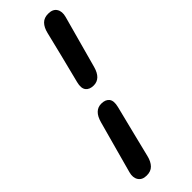

<svg xmlns="http://www.w3.org/2000/svg" viewBox="-284 -745 895 895"><g transform="rotate(-45 163.5 -297.5)"><path d="M253 -399.5Q236.5 -339.5 191 -339.5Q163.5 -339.5 151 -355.8Q138.5 -372 147 -405.5Q165 -475.5 182 -544.5Q199 -613.5 211.5 -665Q218.5 -694.5 234.5 -710.8Q250.5 -727 278 -726.5Q307.5 -726.5 319.8 -707.2Q332 -688 324 -658.5Q310.5 -609.5 292 -541.8Q273.5 -474 253 -399.5ZM93.5 -195Q110 -255 155.5 -255Q183 -255 195.5 -239Q208 -223 199.5 -189Q181.5 -119 164.8 -50Q148 19 135 70.5Q128 99.5 112 116Q96 132.5 68.5 132Q39.5 132 27 112.5Q14.5 93 22.5 64Q36 15 54.5 -53Q73 -121 93.5 -195Z"/></g></svg>

Font: Fraunces 144pt S100 Black
Style: Italic
Weight: 900
Italic angle: -16°
Version: Version 1.000; ttfautohint (v1.8.3)